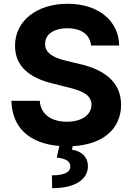

<svg xmlns="http://www.w3.org/2000/svg" viewBox="-20 -757 695 1007"><path d="M457.7 -518.1H605.1C603 -647.7 496.4 -737.2 334.5 -737.2C175.1 -737.2 58.2 -649.1 58.9 -517C58.6 -409.8 134.2 -348.4 257.1 -318.9L336.3 -299C415.5 -279.8 459.5 -257.1 459.9 -208.1C459.5 -154.8 409.1 -118.6 331 -118.6C251.1 -118.6 193.5 -155.5 188.6 -228.3H39.8C43.3 -83.8 138.8 -3.6 291.2 8.5L277.7 69.2C327.1 75.3 349.8 89.1 348.7 118.3C347.7 148.4 311.8 162.6 252.1 162.6L253.6 230.1C372.5 230.1 441.4 185 441.1 114.3C440.7 64.6 406.2 35.5 357.6 28.1L361.2 9.6C521.3 1.1 614.7 -81.7 615.1 -207.7C614.7 -328.8 523.4 -393.1 397 -421.5L331.7 -437.1C268.5 -451.7 215.6 -475.1 216.6 -527.3C216.6 -574.2 258.2 -608.7 333.5 -608.7C407 -608.7 452.1 -575.3 457.7 -518.1Z"/></svg>

Font: GiG Sans
Style: Bold
Weight: 700
Designer: Andreas Faust
Version: Version 1.100;FEAKit 1.0